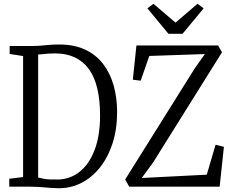

<svg xmlns="http://www.w3.org/2000/svg" viewBox="-20 -986 1244 1014"><path d="M285 8Q262.5 7.5 245.2 6.2Q228 5 213 3.5Q198 2 181.8 1Q165.5 0 144 0H29V-42L102 -51V-690L31 -701V-743H143Q173 -743 195.8 -745Q218.5 -747 241.2 -749Q264 -751 293.5 -751Q371.5 -751 429 -724.2Q486.5 -697.5 524 -649Q561.5 -600.5 580 -535.5Q598.5 -470.5 598.5 -394Q598.5 -302.5 574 -227.8Q549.5 -153 506.2 -99.5Q463 -46 406.2 -18.2Q349.5 9.5 285 8ZM286 -38Q349.5 -39 399.8 -78.2Q450 -117.5 479.2 -192.8Q508.5 -268 508.5 -376Q508.5 -458.5 493.5 -520Q478.5 -581.5 448.5 -622.2Q418.5 -663 374 -683.5Q329.5 -704 270.5 -704Q248 -704 233.2 -702.8Q218.5 -701.5 206.8 -700Q195 -698.5 181.5 -698V-48.5Q199 -44 213.2 -41.5Q227.5 -39 244.2 -38.2Q261 -37.5 286 -38ZM662.5 0 641 -38 1008.5 -625 1062 -700.5 768.5 -690.5 723 -560 681.5 -565 700.5 -746H1132L1152.5 -710L788 -127L728.5 -46L1072 -63.5L1118.5 -221.5L1162.5 -210.5L1140 0ZM869.5 -807.5 758.5 -942 790.5 -966 907 -866.5 1023 -966 1055.5 -942 944 -807.5Z"/></svg>

Font: Merriweather 24pt SemiCondensed Light
Style: Regular
Weight: 300
Width: 4
Designer: Eben Sorkin
Foundry: Eben Sorkin
Version: Version 2.100